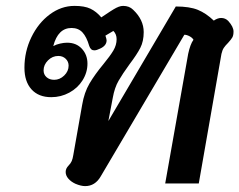

<svg xmlns="http://www.w3.org/2000/svg" viewBox="-20 -623 813 652"><path d="M203 -39Q203 -51 213 -61Q220 -68 223.5 -76Q227 -84 229 -97L259 -267Q266 -309 284 -339.5Q302 -370 331 -405Q354 -433 365 -451.5Q376 -470 376 -490Q376 -507 365 -518L338 -502Q342 -490 342 -486Q342 -468 320 -458Q308 -452 300 -452Q288 -452 283 -467Q274 -498 260 -513Q246 -528 223 -528Q177 -528 161 -467H162Q171 -472 184 -475Q197 -478 208 -478Q239 -478 258 -457.5Q277 -437 277 -407Q277 -377 260.5 -350.5Q244 -324 215.5 -308.5Q187 -293 154 -293Q111 -293 87 -319.5Q63 -346 63 -393Q63 -448 86.5 -496.5Q110 -545 149 -574Q188 -603 233 -603Q267 -603 287 -593.5Q307 -584 324 -564L354 -584Q357 -586 366 -591.5Q375 -597 383 -600Q391 -603 398 -603Q419 -603 432 -590Q468 -556 468 -514Q468 -483 456.5 -460.5Q445 -438 420 -405Q396 -372 382.5 -348.5Q369 -325 363 -291L348 -212L577 -601Q624 -601 652 -589.5Q680 -578 706 -553Q719 -562 731 -562Q745 -562 755 -552Q773 -532 773 -516Q773 -503 769 -496Q765 -489 755 -478Q745 -468 740 -460.5Q735 -453 732 -440L655 0H541L619 -440Q626 -473 637 -488Q633 -495 623.5 -500Q614 -505 606 -505L322 -24Q303 9 269 9Q255 9 236 1Q221 -6 212 -16.5Q203 -27 203 -39ZM213 -400Q213 -414 203 -423.5Q193 -433 178 -433Q158 -433 143 -418Q128 -403 128 -384Q128 -370 138 -361Q148 -352 164 -352Q183 -352 198 -366.5Q213 -381 213 -400Z"/></svg>

Font: Niramit SemiBold
Style: Italic
Weight: 600
Italic angle: -10°
Designer: Katatrad Aksorn Co.,Ltd.
Foundry: Cadson Demak Co.,Ltd.
Version: Version 1.001; ttfautohint (v1.6)